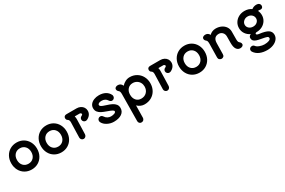

<svg xmlns="http://www.w3.org/2000/svg" viewBox="129 -1856 5143 3467"><g transform="rotate(-30 2701.0 -122.5)"><path d="M41 -252Q41 -332 75.5 -396Q110 -460 171.5 -496Q233 -532 310 -532Q387 -532 448 -496Q509 -460 543.5 -396Q578 -332 578 -252Q578 -171 543.5 -107Q509 -43 448 -7Q387 29 310 29Q233 29 171.5 -7Q110 -43 75.5 -107Q41 -171 41 -252ZM458 -252Q458 -323 417 -367.5Q376 -412 310 -412Q243 -412 202 -367.5Q161 -323 161 -252Q161 -180 202 -135.5Q243 -91 310 -91Q376 -91 417 -135.5Q458 -180 458 -252Z M660 -252Q660 -332 694.5 -396Q729 -460 790.5 -496Q852 -532 929 -532Q1006 -532 1067 -496Q1128 -460 1162.5 -396Q1197 -332 1197 -252Q1197 -171 1162.5 -107Q1128 -43 1067 -7Q1006 29 929 29Q852 29 790.5 -7Q729 -43 694.5 -107Q660 -171 660 -252ZM1077 -252Q1077 -323 1036 -367.5Q995 -412 929 -412Q862 -412 821 -367.5Q780 -323 780 -252Q780 -180 821 -135.5Q862 -91 929 -91Q995 -91 1036 -135.5Q1077 -180 1077 -252Z M1714 -386Q1714 -339 1687 -303.5Q1660 -268 1615 -248Q1599 -244 1592 -244Q1567 -244 1549 -261.5Q1531 -279 1531 -304Q1531 -323 1541.5 -338.5Q1552 -354 1569 -360Q1578 -364 1586 -372Q1594 -380 1594 -386Q1594 -397 1583.5 -406Q1573 -415 1561 -415H1458Q1466 -385 1466 -354Q1465 -295 1462 -195Q1459 -95 1457 -41Q1455 -16 1438 1.5Q1421 19 1397 19Q1372 19 1354.5 1Q1337 -17 1337 -41L1340 -159Q1346 -317 1346 -358Q1346 -406 1318 -422Q1303 -430 1296.5 -443.5Q1290 -457 1290 -472Q1290 -497 1306 -510.5Q1322 -524 1348 -524H1561Q1603 -524 1638.5 -506Q1674 -488 1694 -456.5Q1714 -425 1714 -386Z M1803 -94Q1795 -110 1795 -125Q1795 -150 1812.5 -167.5Q1830 -185 1855 -185Q1870 -185 1883 -177.5Q1896 -170 1906 -155Q1928 -120 1961 -103.5Q1994 -87 2026 -87Q2069 -87 2100 -99.5Q2131 -112 2131 -134Q2131 -149 2103 -164.5Q2075 -180 2006 -204Q1946 -225 1907.5 -244.5Q1869 -264 1843.5 -295.5Q1818 -327 1818 -375Q1818 -421 1845.5 -455.5Q1873 -490 1920.5 -509Q1968 -528 2025 -528Q2100 -528 2155.5 -498.5Q2211 -469 2239 -412Q2245 -401 2245 -383Q2245 -359 2228 -341Q2211 -323 2186 -323Q2170 -323 2155.5 -332.5Q2141 -342 2131 -358Q2114 -386 2085 -401.5Q2056 -417 2017 -417Q1981 -417 1959.5 -405.5Q1938 -394 1938 -375Q1938 -355 1960.5 -341Q1983 -327 2052 -306Q2117 -286 2159 -265Q2201 -244 2226 -212.5Q2251 -181 2251 -134Q2251 -60 2190.5 -18Q2130 24 2026 24Q1956 24 1893 -8.5Q1830 -41 1803 -94Z M2941 -253Q2941 -172 2905.5 -107.5Q2870 -43 2806.5 -7Q2743 29 2663 29Q2580 29 2516 -33L2514 105Q2512 224 2512 224Q2511 246 2494.5 264.5Q2478 283 2449 283Q2423 283 2407.5 265.5Q2392 248 2392 224Q2392 43 2398 -339Q2398 -392 2379 -408Q2362 -422 2353.5 -435Q2345 -448 2345 -467Q2345 -489 2365 -502Q2385 -515 2412 -515Q2442 -515 2465 -499.5Q2488 -484 2501 -452Q2535 -490 2578.5 -511.5Q2622 -533 2669 -533Q2747 -533 2809 -496.5Q2871 -460 2906 -396Q2941 -332 2941 -253ZM2821 -253Q2821 -298 2800.5 -334.5Q2780 -371 2744 -392Q2708 -413 2663 -413Q2599 -413 2559 -368.5Q2519 -324 2519 -253Q2519 -180 2558 -135.5Q2597 -91 2663 -91Q2733 -91 2777 -136.5Q2821 -182 2821 -253Z M3458 -386Q3458 -339 3431 -303.5Q3404 -268 3359 -248Q3343 -244 3336 -244Q3311 -244 3293 -261.5Q3275 -279 3275 -304Q3275 -323 3285.5 -338.5Q3296 -354 3313 -360Q3322 -364 3330 -372Q3338 -380 3338 -386Q3338 -397 3327.5 -406Q3317 -415 3305 -415H3202Q3210 -385 3210 -354Q3209 -295 3206 -195Q3203 -95 3201 -41Q3199 -16 3182 1.5Q3165 19 3141 19Q3116 19 3098.5 1Q3081 -17 3081 -41L3084 -159Q3090 -317 3090 -358Q3090 -406 3062 -422Q3047 -430 3040.5 -443.5Q3034 -457 3034 -472Q3034 -497 3050 -510.5Q3066 -524 3092 -524H3305Q3347 -524 3382.5 -506Q3418 -488 3438 -456.5Q3458 -425 3458 -386Z M3539 -252Q3539 -332 3573.5 -396Q3608 -460 3669.5 -496Q3731 -532 3808 -532Q3885 -532 3946 -496Q4007 -460 4041.5 -396Q4076 -332 4076 -252Q4076 -171 4041.5 -107Q4007 -43 3946 -7Q3885 29 3808 29Q3731 29 3669.5 -7Q3608 -43 3573.5 -107Q3539 -171 3539 -252ZM3956 -252Q3956 -323 3915 -367.5Q3874 -412 3808 -412Q3741 -412 3700 -367.5Q3659 -323 3659 -252Q3659 -180 3700 -135.5Q3741 -91 3808 -91Q3874 -91 3915 -135.5Q3956 -180 3956 -252Z M4732 -33Q4732 -11 4712 2Q4692 15 4665 15Q4616 15 4587.5 -26.5Q4559 -68 4559 -153L4560 -291Q4560 -341 4529.5 -373.5Q4499 -406 4453 -406Q4342 -406 4340 -277V-278Q4336 -138 4336 -50Q4336 -20 4318 -4.5Q4300 11 4278 11Q4255 11 4235.5 -5Q4216 -21 4216 -50Q4216 -146 4221 -339Q4221 -393 4203 -408Q4186 -422 4177.5 -435Q4169 -448 4169 -467Q4169 -489 4189 -502Q4209 -515 4236 -515Q4294 -515 4320 -462Q4345 -488 4379.5 -502.5Q4414 -517 4453 -517Q4517 -517 4569 -492Q4621 -467 4650.5 -423Q4680 -379 4680 -325Q4680 -233 4679 -161Q4679 -108 4698 -92Q4715 -78 4723.5 -65Q4732 -52 4732 -33Z M5382 -460Q5382 -437 5368.5 -422Q5355 -407 5330 -407Q5322 -407 5310 -410Q5306 -411 5291 -411Q5285 -411 5277 -409Q5300 -363 5300 -310Q5300 -249 5269 -199Q5238 -149 5184.5 -120Q5131 -91 5064 -91Q5051 -91 5042 -84.5Q5033 -78 5033 -69Q5033 -59 5047 -51Q5061 -43 5085 -40Q5212 -25 5266 10Q5320 45 5320 111Q5320 162 5287 202.5Q5254 243 5197.5 265.5Q5141 288 5072 288Q4986 288 4918.5 259.5Q4851 231 4812 171Q4803 155 4803 138Q4803 114 4820.5 99Q4838 84 4863 84Q4891 84 4908 105Q4928 134 4978.5 153.5Q5029 173 5078 173Q5135 173 5173 158Q5211 143 5211 116Q5211 92 5184 81.5Q5157 71 5086 59Q5019 48 4981 34.5Q4943 21 4926 0Q4909 -21 4909 -53Q4909 -93 4954 -113Q4894 -140 4858.5 -192.5Q4823 -245 4823 -310Q4823 -373 4854.5 -423.5Q4886 -474 4940.5 -503Q4995 -532 5062 -532Q5144 -532 5206 -489Q5249 -523 5305 -523Q5315 -523 5335 -519Q5356 -514 5369 -497.5Q5382 -481 5382 -460ZM5180 -310Q5180 -355 5146.5 -386Q5113 -417 5062 -417Q5012 -417 4977.5 -385.5Q4943 -354 4943 -310Q4943 -267 4977 -237Q5011 -207 5062 -207Q5113 -207 5146.5 -237Q5180 -267 5180 -310Z"/></g></svg>

Font: Tsukimi Rounded
Style: Bold
Weight: 700
Designer: Takashi Funayama
Foundry: Takashi Funayama
Version: Version 1.032; ttfautohint (v1.8.3)